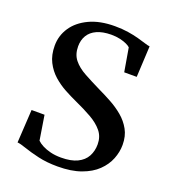

<svg xmlns="http://www.w3.org/2000/svg" viewBox="-139 -854 859 967"><g transform="rotate(20 291.0 -370.5)"><path d="M280 11Q221.5 11 175.5 0.2Q129.5 -10.5 98 -21.5Q66.5 -32.5 50 -34L60.5 -211.5H130L151 -80Q162 -69 180.8 -59.2Q199.5 -49.5 224.8 -43.2Q250 -37 281 -37Q334.5 -37 368 -53.2Q401.5 -69.5 417 -98Q432.5 -126.5 432.5 -162.5Q432.5 -203.5 409 -232.2Q385.5 -261 345.5 -283.8Q305.5 -306.5 254.5 -329.5Q224.5 -343 190.2 -361.5Q156 -380 126.2 -406.2Q96.5 -432.5 77.8 -469.2Q59 -506 59 -556.5Q59 -610 88.5 -654.2Q118 -698.5 174.5 -725.2Q231 -752 311.5 -752Q350.5 -752 382.5 -747Q414.5 -742 439.2 -735.2Q464 -728.5 481.5 -722.8Q499 -717 509.5 -716L501 -549.5H434L412.5 -675.5Q407 -681.5 392.5 -688.5Q378 -695.5 356.5 -700.5Q335 -705.5 308 -705.5Q262.5 -705 232 -691.2Q201.5 -677.5 186.2 -652.2Q171 -627 171 -593.5Q171 -550 193.8 -521.8Q216.5 -493.5 256.2 -471.8Q296 -450 345 -426Q379 -410 415.2 -390.2Q451.5 -370.5 482.2 -344.8Q513 -319 532.2 -284.5Q551.5 -250 551.5 -203Q551.5 -165 536.5 -127Q521.5 -89 489.2 -57.8Q457 -26.5 405.2 -7.8Q353.5 11 280 11Z"/></g></svg>

Font: Merriweather 60pt SemiBold
Style: Regular
Weight: 600
Version: Version 2.100